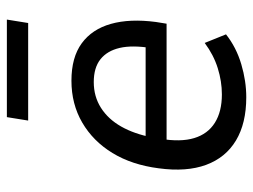

<svg xmlns="http://www.w3.org/2000/svg" viewBox="-109 -619 737 559"><g transform="rotate(-90 259.5 -339.5)"><path d="M256 9Q180 9 130 -21Q80 -51 59 -108Q38 -165 49 -246Q59 -324 93.5 -380.5Q128 -437 182 -468.5Q236 -500 304 -500Q372 -500 413 -470Q454 -440 469.5 -385Q485 -330 475 -254L470 -223H117L126 -284H417L399 -267Q408 -323 399.5 -359.5Q391 -396 366.5 -415.5Q342 -435 300 -435Q258 -435 225 -414Q192 -393 170.5 -355Q149 -317 139 -265L135 -241Q125 -182 137 -142.5Q149 -103 181.5 -82.5Q214 -62 264 -62Q302 -62 340.5 -74Q379 -86 414 -112L439 -50Q401 -20 352 -5.5Q303 9 256 9ZM188 -626 198 -688H482L472 -626Z"/></g></svg>

Font: Nunito Sans 10pt SemiCondensed Medium
Style: Italic
Weight: 500
Width: 4
Italic angle: -9°
Designer: Vernon Adams
Foundry: Vernon Adams
Version: Version 3.101;gftools[0.9.27]